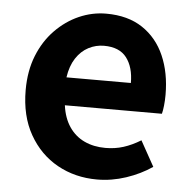

<svg xmlns="http://www.w3.org/2000/svg" viewBox="-46 -620 673 680"><g transform="rotate(5 290.5 -280.0)"><path d="M323 14Q245 14 182 -21Q119 -56 81.5 -122Q44 -188 44 -280Q44 -348 65.5 -402Q87 -456 124.5 -494.5Q162 -533 208.5 -553.5Q255 -574 305 -574Q382 -574 434 -539.5Q486 -505 512.5 -444.5Q539 -384 539 -306Q539 -286 537 -267.5Q535 -249 532 -238H187Q193 -193 214 -162Q235 -131 268 -115.5Q301 -100 343 -100Q377 -100 407 -109.5Q437 -119 468 -138L518 -48Q477 -20 426 -3Q375 14 323 14ZM184 -337H413Q413 -393 387.5 -426.5Q362 -460 307 -460Q278 -460 252 -446.5Q226 -433 208 -405.5Q190 -378 184 -337Z"/></g></svg>

Font: Noto Sans SC
Style: Bold
Weight: 700
Designer: Ryoko NISHIZUKA  (kana, bopomofo & ideographs); Paul D. Hunt (Latin, Greek & Cyrillic); Sandoll Communications , Soo-you
Foundry: Adobe
Version: Version 2.004-H2;hotconv 1.0.118;makeotfexe 2.5.65603